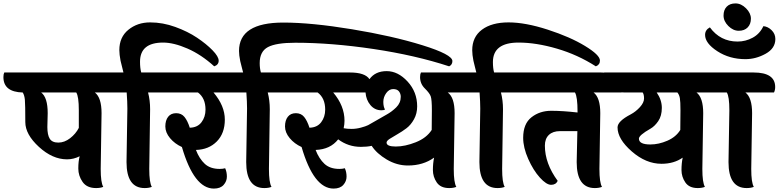

<svg xmlns="http://www.w3.org/2000/svg" viewBox="-95 -1093 4555 1123"><path d="M184 -431 182 -350Q182 -304 196 -281.5Q210 -259 246 -259Q282 -259 315 -284.5Q348 -310 366 -345V-448Q366 -529 351 -552H146Q184 -523 184 -431ZM499 -431 494 -105Q494 -25 509 0Q492 7 467 7Q413 7 388 -29Q363 -65 363 -107.5Q363 -150 371 -179Q335 -161 297 -161Q212 -161 132.5 -234Q53 -307 53 -379Q53 -483 50.5 -509.5Q48 -536 38 -552Q-75 -555 -75 -642Q-75 -659 -70 -669H509Q635 -669 635 -584Q635 -566 628 -552H460Q499 -522 499 -431Z M645 -145 650 -458Q650 -496 646 -552H615Q489 -552 489 -642Q489 -659 494 -669H627Q625 -679 618.5 -703.5Q612 -728 610 -738Q603 -775 603 -800Q603 -876 656 -919Q709 -962 783 -962Q857 -962 930 -935.5Q1003 -909 1057.5 -872.5Q1112 -836 1148 -799Q1184 -762 1184 -738Q1184 -714 1158 -705Q1082 -774 1001.5 -809Q921 -844 859 -844Q724 -844 724 -732Q724 -694 731 -669H792Q918 -669 918 -584Q918 -566 911 -552H771Q783 -507 783 -454L778 -105Q778 -25 793 0Q776 7 751 7Q645 7 645 -145Z M1203 -669Q1329 -669 1329 -584Q1329 -566 1322 -552H1154Q1220 -474 1220 -393.5Q1220 -313 1173 -265.5Q1126 -218 1051 -216Q1071 -164 1103 -134.5Q1135 -105 1190 -105Q1209 -105 1222 -109Q1232 -87 1232 -60Q1232 -33 1213 -11.5Q1194 10 1156 10Q1040 10 969 -233Q927 -252 899.5 -285Q872 -318 872 -353.5Q872 -389 888.5 -410Q905 -431 935.5 -431Q966 -431 984 -409Q1002 -387 1015 -346Q1060 -347 1083.5 -378Q1107 -409 1107 -452Q1107 -519 1063 -552H908Q782 -552 782 -642Q782 -659 787 -669Z M1345 -145 1350 -458Q1350 -496 1346 -552H1315Q1189 -552 1189 -642Q1189 -659 1194 -669H1327Q1325 -678 1318.5 -702Q1312 -726 1310 -736Q1303 -771 1303 -795Q1303 -961 1562 -961Q1726 -961 1963 -922Q2200 -883 2375.5 -828.5Q2551 -774 2551 -736Q2551 -714 2532 -705Q2334 -770 2089 -806.5Q1844 -843 1632 -843Q1520 -843 1472 -817.5Q1424 -792 1424 -724Q1424 -693 1431 -669H1492Q1618 -669 1618 -584Q1618 -566 1611 -552H1471Q1483 -506 1483 -454L1478 -105Q1478 -25 1493 0Q1476 7 1451 7Q1345 7 1345 -145Z M1920 -387Q1920 -366 1915 -343Q1935 -339 1961.5 -339Q1988 -339 2016 -346.5Q2044 -354 2058 -361Q2072 -368 2104.5 -387.5Q2137 -407 2166.5 -423Q2196 -439 2222.5 -465Q2249 -491 2249 -527Q2249 -545 2238.5 -558.5Q2228 -572 2204.5 -572Q2181 -572 2164 -548.5Q2147 -525 2147 -497Q2147 -469 2157 -452Q2149 -448 2136 -448Q2097 -448 2071.5 -478.5Q2046 -509 2043 -552H1854Q1920 -474 1920 -387ZM2430 -333 2431 -447Q2431 -510 2424.5 -529Q2418 -548 2390 -575.5Q2362 -603 2362 -642Q2362 -659 2367 -669H2573Q2699 -669 2699 -584Q2699 -566 2692 -552H2524Q2564 -523 2564 -431L2559 -105Q2559 -25 2574 0Q2557 7 2532 7Q2482 7 2459.5 -26Q2437 -59 2437 -98.5Q2437 -138 2444 -171Q2380 -125 2291 -125Q2226 -125 2167 -160Q2108 -195 2079 -240Q2052 -234 2016 -234Q1942 -234 1883 -278Q1837 -219 1751 -216Q1771 -164 1803 -134.5Q1835 -105 1890 -105Q1909 -105 1922 -109Q1932 -87 1932 -60Q1932 -33 1913 -11.5Q1894 10 1856 10Q1740 10 1669 -233Q1627 -252 1599.5 -285Q1572 -318 1572 -353.5Q1572 -389 1588.5 -410Q1605 -431 1635.5 -431Q1666 -431 1684 -409Q1702 -387 1715 -346Q1760 -347 1783.5 -378Q1807 -409 1807 -452Q1807 -519 1763 -552H1608Q1482 -552 1482 -642Q1482 -659 1487 -669H1952Q2040 -669 2066 -630Q2100 -677 2166.5 -677Q2233 -677 2289 -616Q2345 -555 2345 -471Q2345 -429 2326.5 -395.5Q2308 -362 2282 -342.5Q2256 -323 2229.5 -308Q2203 -293 2184.5 -281Q2166 -269 2166 -259Q2166 -236 2220 -236Q2274 -236 2337 -261Q2400 -286 2430 -333Z M2709 -145 2714 -458Q2714 -496 2710 -552H2679Q2553 -552 2553 -642Q2553 -659 2558 -669H2691Q2689 -678 2682.5 -703Q2676 -728 2674 -738Q2667 -773 2667 -799Q2667 -877 2724 -919.5Q2781 -962 2879.5 -962Q2978 -962 3109 -919.5Q3240 -877 3327 -824Q3414 -771 3414 -739Q3414 -714 3390 -705Q3284 -773 3162.5 -808.5Q3041 -844 2938 -844Q2788 -844 2788 -730Q2788 -693 2795 -669H2856Q2982 -669 2982 -584Q2982 -566 2975 -552H2835Q2847 -506 2847 -454L2842 -105Q2842 -25 2857 0Q2840 7 2815 7Q2709 7 2709 -145Z M3416 -431 3411 -105Q3411 -25 3426 0Q3408 7 3384 7Q3278 7 3278 -145Q3278 -172 3282 -326H3180Q3139 -326 3115.5 -304Q3092 -282 3092 -241Q3092 -137 3167 -35Q3156 -12 3128.5 -12Q3101 -12 3062.5 -54.5Q3024 -97 2994.5 -163.5Q2965 -230 2965 -287Q2965 -369 3013.5 -407Q3062 -445 3129 -445Q3196 -445 3283 -435V-440Q3283 -527 3268 -552H2976Q2850 -552 2850 -642Q2850 -659 2855 -669H3421Q3547 -669 3547 -584Q3547 -566 3540 -552H3377Q3416 -522 3416 -431Z M3884 -333 3885 -448Q3885 -499 3881.5 -519Q3878 -539 3867 -552H3746Q3776 -509 3776 -462Q3776 -415 3755 -384.5Q3734 -354 3709 -340Q3642 -302 3642 -282Q3642 -248 3709 -248Q3758 -248 3808.5 -270Q3859 -292 3884 -333ZM4018 -431 4013 -105Q4013 -25 4028 0Q4010 7 3986 7Q3936 7 3913.5 -26Q3891 -59 3891 -98.5Q3891 -138 3898 -171Q3847 -135 3774 -135Q3683 -135 3600 -207.5Q3517 -280 3517 -348Q3517 -384 3594 -424Q3624 -440 3648 -466.5Q3672 -493 3672 -517Q3672 -541 3664 -552H3560Q3434 -552 3434 -642Q3434 -659 3439 -669H4030Q4156 -669 4156 -584Q4156 -566 4149 -552H3979Q4018 -522 4018 -431Z M4166 -145 4171 -448Q4171 -529 4156 -552H4136Q4010 -552 4010 -642Q4010 -659 4015 -669H4313Q4439 -669 4439 -584Q4439 -566 4432 -552H4265Q4304 -522 4304 -431L4299 -105Q4299 -25 4314 0Q4297 7 4272 7Q4166 7 4166 -145Z M4297 -984Q4297 -952 4278 -932.5Q4259 -913 4226 -913Q4193 -913 4165 -941Q4137 -969 4137 -1002Q4137 -1035 4155.5 -1054Q4174 -1073 4207 -1073Q4240 -1073 4268.5 -1044.5Q4297 -1016 4297 -984ZM4219 -850Q4266 -850 4307.5 -872.5Q4349 -895 4370 -940Q4396 -938 4418 -916.5Q4440 -895 4440 -865Q4440 -810 4383 -778.5Q4326 -747 4265 -747Q4172 -747 4100.5 -793.5Q4029 -840 4029 -889Q4029 -918 4057 -933Q4118 -850 4219 -850Z"/></svg>

Font: Laila
Style: Bold
Weight: 700
Designer: Hitesh Malaviya
Foundry: Indian Type Foundry
Version: Version 1.302;PS 1.0;hotconv 1.0.78;makeotf.lib2.5.61930; tt